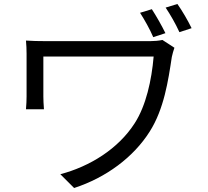

<svg xmlns="http://www.w3.org/2000/svg" viewBox="-20 -879 1040 961"><path d="M793 -679C775 -675 751 -673 730 -673H216C173 -673 136 -674 110 -676C112 -655 113 -632 113 -610V-396C113 -377 112 -356 110 -332H200C198 -357 197 -381 197 -396V-596H749C739 -478 711 -350 654 -262C572 -134 430 -46 282 -7L351 62C511 10 648 -92 729 -220C801 -333 822 -475 840 -594C842 -604 849 -630 853 -640ZM809 -841C833 -805 859 -760 878 -718L939 -738C920 -777 892 -825 868 -859ZM681 -815C704 -779 730 -733 747 -693L808 -713C790 -750 762 -799 740 -833Z"/></svg>

Font: Noto Sans Mono CJK SC Regular
Style: Regular
Weight: 400
Designer: Ryoko NISHIZUKA (kana & ideographs); Paul D. Hunt (Latin, Greek & Cyrillic); Wenlong ZHANG (bopomofo); Sandoll Communica
Foundry: Adobe Systems Incorporated
Version: Version 1.005;PS 1.005;hotconv 1.0.96;makeotf.lib2.5.65012